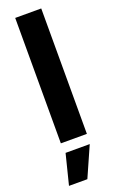

<svg xmlns="http://www.w3.org/2000/svg" viewBox="-182 -770 635 1046"><g transform="rotate(-20 136.0 -247.0)"><path d="M60.5 -727.1H211.4V0H60.5ZM129.4 232.9H22.9L66.9 57.6H207Z"/></g></svg>

Font: My Font
Style: Bold
Weight: 500
Designer: Rasmus Andersson
Foundry: rsms
Version: Version 0.001